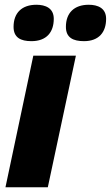

<svg xmlns="http://www.w3.org/2000/svg" viewBox="-20 -787 466 807"><path d="M333 -614C396 -614 426 -652 426 -708C426 -753 391 -767 353 -767C292 -767 257 -733 257 -674C257 -629 287 -614 333 -614ZM112 -614C176 -614 206 -652 206 -708C206 -753 171 -767 133 -767C72 -767 37 -733 37 -674C37 -629 67 -614 112 -614ZM3 0H181L299 -553H120Z"/></svg>

Font: Noto Sans SemiCondensed Black
Style: Italic
Weight: 900
Width: 4
Italic angle: -12°
Designer: Monotype Design Team
Foundry: Monotype Imaging Inc.
Version: Version 2.013